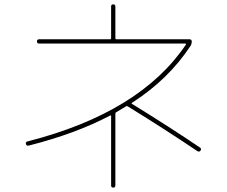

<svg xmlns="http://www.w3.org/2000/svg" viewBox="-20 -810 1040 880"><path d="M111.3 -142.6Q101.6 -140.6 98.6 -150.4Q96.7 -160.2 107.4 -162.1Q622.1 -293.9 832 -605.5Q833 -606.4 832 -608.4Q831.1 -610.4 830.1 -610.4H159.2Q149.4 -610.4 149.4 -620.1Q149.4 -629.9 159.2 -629.9H484.4Q489.3 -629.9 489.3 -634.8V-780.3Q489.3 -790 499 -790Q508.8 -790 508.8 -780.3V-634.8Q508.8 -629.9 513.7 -629.9H848.6Q858.4 -629.9 858.9 -620.1Q859.4 -610.4 854.5 -601.6Q752.9 -446.3 585 -338.9Q583 -337.9 583 -336.4Q583 -335 585 -334Q760.7 -225.6 896.5 -133.8Q904.3 -128.9 899.4 -120.1Q894.5 -112.3 884.8 -117.2Q740.2 -214.8 567.4 -321.3Q561.5 -325.2 558.6 -323.2Q516.6 -297.9 511.7 -294.9Q508.8 -293.9 508.8 -289.1V40Q508.8 49.8 499 49.8Q489.3 49.8 489.3 40V-278.3Q489.3 -282.2 484.4 -280.3Q327.1 -197.3 111.3 -142.6Z"/></svg>

Font: Rounded Mgen+ 1m thin
Style: Regular
Weight: 100
Designer: [Source Han Sans]
Ryoko NISHIZUKA  (kana & ideographs); Paul D. Hunt (Latin, Greek & Cyrillic); Wenlong ZHANG  (bopomofo
Version: Version 1.059.20150602